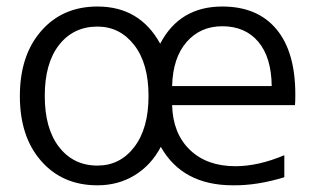

<svg xmlns="http://www.w3.org/2000/svg" viewBox="-20 -550 957 580"><path d="M691.4 -47.9Q759.8 -47.9 838.9 -81.1V-14.6Q756.8 10.7 683.6 9.8Q531.2 9.8 465.8 -106.4Q436.5 -50.8 386.7 -20.5Q336.9 9.8 274.4 9.8Q168.9 9.8 104.5 -63.5Q40 -136.7 40 -259.8Q40 -382.8 104.5 -456.5Q168.9 -530.3 274.4 -530.3Q402.3 -530.3 463.9 -418Q522.5 -530.3 651.4 -530.3Q757.8 -530.3 814.9 -461.9Q872.1 -393.6 872.1 -264.6Q872.1 -241.2 871.1 -232.4H500Q502 -147.5 553.2 -97.7Q604.5 -47.9 691.4 -47.9ZM500 -290H800.8Q799.8 -377 760.3 -423.8Q720.7 -470.7 651.4 -470.7Q585 -470.7 543.5 -422.9Q502 -375 500 -290ZM274.4 -469.7Q202.1 -469.7 158.7 -414.6Q115.2 -359.4 115.2 -260.3Q115.2 -161.1 158.7 -105.5Q202.1 -49.8 274.4 -49.8Q342.8 -49.8 385.7 -106Q428.7 -162.1 428.7 -260.3Q428.7 -358.4 385.3 -414.1Q341.8 -469.7 274.4 -469.7Z"/></svg>

Font: Mgen+ 1c regular
Style: Regular
Weight: 400
Designer: [Source Han Sans]
Ryoko NISHIZUKA  (kana & ideographs); Paul D. Hunt (Latin, Greek & Cyrillic); Wenlong ZHANG  (bopomofo
Version: Version 1.059.20150602